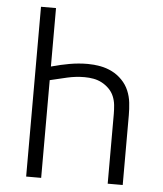

<svg xmlns="http://www.w3.org/2000/svg" viewBox="-53 -781 705 828"><g transform="rotate(5 300.0 -367.5)"><path d="M91 0V-735H156V-482Q195 -493 234.5 -500Q274 -507 314 -507Q341 -507 368 -502Q395 -497 419 -485Q443 -473 462.5 -453Q482 -433 492.5 -408Q503 -383 506 -356Q509 -329 509 -302V0H444V-302Q444 -321 442 -340.5Q440 -360 432.5 -378Q425 -396 411 -410Q397 -424 380 -433Q363 -442 344 -445.5Q325 -449 305 -449Q267 -449 230 -440.5Q193 -432 156 -423V0Z"/></g></svg>

Font: Iosevka Aile Light
Style: Regular
Weight: 300
Designer: Belleve Invis
Foundry: Belleve Invis
Version: Version 27.3.5; ttfautohint (v1.8.4)